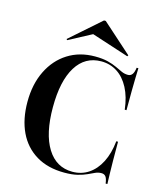

<svg xmlns="http://www.w3.org/2000/svg" viewBox="-115 -850 804 948"><g transform="rotate(15 286.5 -376.5)"><path d="M303.2 11.3Q218.5 11.3 158.9 -24.6Q99.2 -60.5 68.1 -125.8Q37.1 -191.1 37.1 -279.8Q37.1 -370.2 70.6 -438.3Q104 -506.5 163.7 -544.4Q223.4 -582.3 302.4 -582.3Q341.1 -582.3 368.1 -575.4Q395.2 -568.5 414.5 -559.3Q433.9 -550 449.2 -543.1Q464.5 -536.3 481.5 -536.3Q495.2 -536.3 503.2 -546.8Q511.3 -557.3 514.5 -581.5H523.4Q522.6 -559.7 521.8 -532.7Q521 -505.6 520.6 -466.1Q520.2 -426.6 520.2 -366.1H511.3Q504 -429.8 480.2 -475Q456.5 -520.2 420.2 -543.5Q383.9 -566.9 338.7 -566.9Q255.6 -566.9 210.5 -494Q165.3 -421 165.3 -286.3Q165.3 -151.6 211.3 -77.4Q257.3 -3.2 340.3 -3.2Q386.3 -3.2 422.6 -27.4Q458.9 -51.6 481.9 -96.8Q504.8 -141.9 511.3 -204.8H520.2Q520.2 -146.8 520.6 -106.9Q521 -66.9 521.8 -39.5Q522.6 -12.1 523.4 10.5H514.5Q511.3 -14.5 503.6 -24.2Q496 -33.9 481.5 -33.9Q465.3 -33.9 450.4 -27Q435.5 -20.2 416.5 -11.3Q397.6 -2.4 370.2 4.4Q342.7 11.3 303.2 11.3ZM147.6 -624.2 143.5 -629 298.4 -765.3H307.3L458.9 -629.8L454.8 -624.2L241.9 -693.5L304 -707.3Z"/></g></svg>

Font: Playfair 144pt SemiCondensed
Style: Bold
Weight: 700
Width: 4
Designer: Claus Eggers Sørensen
Foundry: Claus Eggers Sørensen
Version: Version 2.203